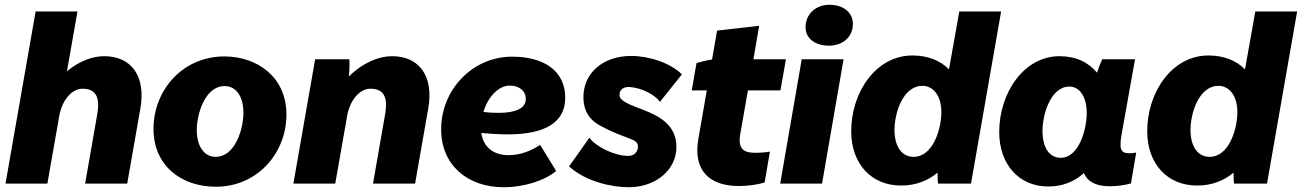

<svg xmlns="http://www.w3.org/2000/svg" viewBox="-20 -768 5445 803"><path d="M3 0H178L230 -295C244 -353 282 -397 325 -397C389 -397 397 -350 387 -292L336 0H512L567 -314C591 -450 529 -533 416 -533C369 -533 313 -514 260 -470L304 -720H129Z M883 13C1056 13 1178 -127 1178 -289C1178 -445 1057 -532 918 -532C745 -532 622 -392 622 -229C622 -76 737 13 883 13ZM882 -112C833 -112 803 -157 803 -224C803 -294 839 -408 919 -408C969 -408 998 -363 998 -297C998 -223 961 -112 882 -112Z M1207 0H1382L1434 -295C1448 -353 1486 -397 1529 -397C1593 -397 1601 -350 1591 -292L1540 0H1716L1771 -314C1795 -450 1733 -533 1620 -533C1565 -533 1499 -507 1439 -448C1442 -474 1442 -499 1441 -520H1298Z M2086 15C2176 15 2262 -15 2306 -53L2239 -162C2202 -138 2158 -119 2107 -119C2048 -119 2002 -149 1993 -212C2034 -208 2071 -206 2105 -206C2261 -206 2344 -257 2344 -359C2344 -471 2256 -531 2122 -531C1956 -531 1825 -393 1825 -227C1825 -77 1936 15 2086 15ZM2002 -300C2020 -361 2063 -410 2113 -410C2145 -410 2179 -393 2179 -354C2179 -315 2137 -296 2065 -296C2044 -296 2023 -297 2002 -300Z M2610 15C2722 15 2809 -57 2809 -153C2809 -248 2733 -284 2669 -309C2619 -329 2571 -344 2571 -370C2571 -393 2587 -406 2615 -404C2662 -400 2716 -375 2740 -342L2832 -457C2782 -506 2694 -534 2619 -534C2505 -534 2420 -465 2420 -362C2420 -300 2450 -262 2495 -240C2599 -184 2648 -190 2648 -156C2648 -132 2632 -116 2608 -116C2552 -116 2475 -152 2445 -192L2360 -72C2431 -8 2538 15 2610 15Z M3070 10C3105 10 3147 5 3178 -5L3200 -134C3186 -131 3160 -129 3140 -129C3097 -129 3064 -139 3076 -207L3108 -390H3244L3267 -520H3131L3155 -660L2979 -640L2958 -519C2935 -516 2909 -509 2893 -504L2873 -390H2936L2901 -189C2877 -54 2948 10 3070 10Z M3243 0H3418L3508 -520H3333ZM3447 -577C3503 -577 3547 -612 3547 -668C3547 -714 3510 -748 3448 -748C3392 -748 3349 -709 3349 -654C3349 -609 3387 -577 3447 -577Z M3903 0H4041L4167 -720H3992L3949 -478C3912 -515 3861 -536 3796 -536C3644 -536 3540 -383 3540 -219C3540 -84 3623 8 3749 8C3811 8 3862 -13 3901 -46C3901 -28 3902 -10 3903 0ZM3838 -409C3879 -409 3917 -373 3917 -299C3917 -228 3882 -112 3801 -112C3751 -112 3721 -156 3721 -224C3721 -295 3756 -409 3838 -409Z M4622 11C4654 11 4686 6 4710 -1L4732 -130C4723 -128 4713 -127 4703 -127C4667 -127 4661 -145 4670 -201L4727 -520H4590C4583 -506 4575 -484 4568 -464C4533 -507 4480 -533 4411 -533C4262 -533 4159 -379 4159 -216C4159 -80 4242 12 4364 12C4425 12 4474 -9 4513 -44C4529 -8 4563 11 4622 11ZM4453 -406C4490 -406 4525 -370 4525 -296C4525 -225 4492 -108 4416 -108C4368 -108 4340 -152 4340 -220C4340 -292 4375 -406 4453 -406Z M5141 0H5279L5405 -720H5230L5187 -478C5150 -515 5099 -536 5034 -536C4882 -536 4778 -383 4778 -219C4778 -84 4861 8 4987 8C5049 8 5100 -13 5139 -46C5139 -28 5140 -10 5141 0ZM5076 -409C5117 -409 5155 -373 5155 -299C5155 -228 5120 -112 5039 -112C4989 -112 4959 -156 4959 -224C4959 -295 4994 -409 5076 -409Z"/></svg>

Font: Fixel Text 20240404 ExtraBold
Style: Italic
Weight: 800
Width: 4
Italic angle: -10°
Designer: AlfaBravo + MacPaw
Foundry: Kyrylo Tkachov, Marchela Mozhyna, Serhii Makarenko, Maria Weinstein, Zakhar Kryvoshyya
Version: Version 1.211;Glyphs 3.2 (3225)